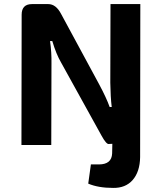

<svg xmlns="http://www.w3.org/2000/svg" viewBox="-20 -710 759 940"><path d="M666 59Q665 131 629 172Q594 211 534 210Q461 210 412 189L425 95H464Q527 95 529 41L530 -6L512 -5Q500 -4 477 -46L279 -404Q255 -445 236 -509H225Q233 -454 232 -398L231 0H85L86 -638Q86 -690 137 -690H216Q254 -690 279 -642L465 -298Q500 -233 517 -186H527Q521 -235 520 -305L521 -690H667Z"/></svg>

Font: Taylor Sans Bold LRS
Style: Bold
Weight: 700
Italic angle: -8°
Designer: Natanael Gama
Version: Version 1.001 September 8, 2015